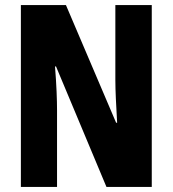

<svg xmlns="http://www.w3.org/2000/svg" viewBox="-20 -734 678 754"><path d="M576 0V-714H433V-419C433 -378 436 -322 440 -252H436L239 -714H62V0H204V-300C204 -341 202 -399 196 -473H200L398 0Z"/></svg>

Font: Noto Sans Myanmar ExtraCondensed ExtraBold
Style: Regular
Weight: 800
Width: 2
Designer: Monotype Design Team
Foundry: Monotype Imaging Inc.
Version: Version 2.107